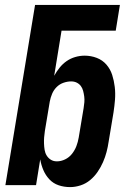

<svg xmlns="http://www.w3.org/2000/svg" viewBox="-20 -755 540 783"><path d="M266 8Q241 8 219 0.5Q197 -7 181.5 -23.5Q166 -40 157 -61Q148 -82 144 -105L127 0H2L123 -735H469L452 -630H231L201 -446Q211 -464 223.5 -479.5Q236 -495 252 -506Q268 -517 287 -522.5Q306 -528 325 -528Q351 -528 374.5 -519Q398 -510 414 -491.5Q430 -473 437.5 -449.5Q445 -426 448 -400.5Q451 -375 449 -349Q447 -323 443 -297L423 -177Q420 -156 414.5 -135Q409 -114 400 -93.5Q391 -73 378 -54Q365 -35 347.5 -20.5Q330 -6 308.5 1Q287 8 266 8ZM212 -97Q229 -97 245.5 -105Q262 -113 273.5 -127.5Q285 -142 291.5 -159Q298 -176 301 -194L321 -314Q323 -326 324 -338Q325 -350 323.5 -361.5Q322 -373 319 -384.5Q316 -396 309.5 -404.5Q303 -413 293 -418Q283 -423 270 -423Q255 -423 239 -417.5Q223 -412 211 -400Q199 -388 192.5 -372.5Q186 -357 183 -341L163 -221Q161 -208 160 -195Q159 -182 159.5 -169Q160 -156 162 -143.5Q164 -131 170.5 -120.5Q177 -110 187.5 -103.5Q198 -97 212 -97Z"/></svg>

Font: Iosevka Term Curly XBd Obl
Style: Regular
Weight: 800
Italic angle: -9°
Designer: Belleve Invis
Foundry: Belleve Invis
Version: Version 32.3.0